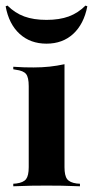

<svg xmlns="http://www.w3.org/2000/svg" viewBox="-27 -651 325 671"><path d="M73.4 -208.9V-350Q73.4 -380.6 64.1 -392.3Q54.8 -404 28.2 -407.3L19.4 -408.9V-417.7Q41.1 -416.1 57.7 -415.7Q74.2 -415.3 90.3 -415.3Q119.4 -415.3 146 -418.1Q172.6 -421 198.4 -426.6V-417.7V-208.9ZM135.5 -2.4Q109.7 -2.4 83.1 -2Q56.5 -1.6 19.4 0V-8.9L29.8 -9.7Q54.8 -12.9 64.1 -25Q73.4 -37.1 73.4 -66.9V-208.9H198.4V-66.9Q198.4 -37.1 207.7 -25Q216.9 -12.9 241.1 -9.7L252.4 -8.9V0Q214.5 -1.6 188.3 -2Q162.1 -2.4 135.5 -2.4ZM135.5 -498.4Q79 -498.4 41.5 -532.7Q4 -566.9 -7.3 -629L-0.8 -631.5Q25 -605.6 57.7 -593.5Q90.3 -581.5 135.5 -581.5Q180.6 -581.5 213.3 -593.5Q246 -605.6 271.8 -631.5L278.2 -629Q266.1 -566.9 229 -532.7Q191.9 -498.4 135.5 -498.4Z"/></svg>

Font: Playfair 144pt SemiCondensed ExtraBold
Style: Regular
Weight: 800
Width: 4
Designer: Claus Eggers Sørensen
Foundry: Claus Eggers Sørensen
Version: Version 2.203